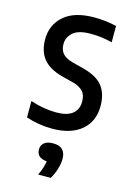

<svg xmlns="http://www.w3.org/2000/svg" viewBox="-120 -613 627 912"><g transform="rotate(15 193.5 -157.0)"><path d="M170 10Q101.5 10 41 -11V-91.5Q106.5 -69.5 168.5 -69.5Q222 -69.5 248.2 -90.8Q274.5 -112 274.5 -150.5Q274.5 -184 258.2 -201.2Q242 -218.5 210.5 -227.5L151 -242.5Q87 -260 57.5 -296.5Q28 -333 28 -392.5Q28 -463 79 -507.8Q130 -552.5 227.5 -552.5Q258.5 -552.5 285.5 -549Q312.5 -545.5 337 -540V-459.5Q286 -473 231.5 -473Q170.5 -473 144.2 -449.2Q118 -425.5 118 -393Q118 -363.5 133.2 -346.2Q148.5 -329 180.5 -320L240 -304.5Q307 -287 335.8 -250.2Q364.5 -213.5 364.5 -153Q364.5 -77 312.8 -33.5Q261 10 170 10ZM162.5 237.5Q181.5 197 185.5 166.5Q135 162.5 135 121Q135 100.5 149.8 88.2Q164.5 76 194 76Q255 76 255 136.5Q255 159.5 246.5 187Q238 214.5 224 237.5Z"/></g></svg>

Font: Encode Sans Cnd Md
Style: Regular
Weight: 500
Width: 3
Designer: Multiple Designers
Foundry: Impallari Type
Version: Version 3.002; ttfautohint (v1.8.3) -l 8 -r 50 -G 200 -x 14 